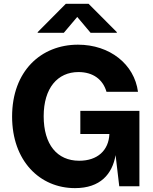

<svg xmlns="http://www.w3.org/2000/svg" viewBox="-20 -970 795 1000"><path d="M370.6 9.8C502.9 9.8 564.9 -63.5 582 -162.1L601.1 0H706.1V-392.6H398.4V-272H549.8C545.9 -186 487.3 -132.8 392.6 -132.8C277.3 -132.8 207.5 -217.3 207.5 -364.7C207.5 -511.2 279.8 -594.7 388.7 -594.7C464.8 -594.7 516.1 -556.2 534.7 -491.7H698.7C679.7 -635.7 551.8 -737.3 386.2 -737.3C193.4 -737.3 43 -599.6 43 -362.8C43 -132.8 186.5 9.8 370.6 9.8ZM312.5 -799.3 382.3 -881.8 451.7 -799.3H588.4V-802.7L441.4 -950.2H322.8L176.3 -802.7V-799.3Z"/></svg>

Font: Raveo
Style: Bold
Weight: 700
Designer: Jakub Foglar, Rasmus Andersson (Inter)
Foundry: Jakubfoglar.com
Version: Version 1.100;Glyphs 3.2.3 (3260)